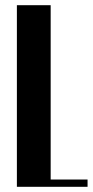

<svg xmlns="http://www.w3.org/2000/svg" viewBox="-20 -719 357 739"><path d="M175 -699V-28H317V0H45V-699Z"/></svg>

Font: Moniqa Black Heading
Style: Regular
Weight: 900
Designer: Rajesh Rajput
Foundry: Rajesh Rajput
Version: Version 1.000